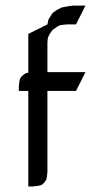

<svg xmlns="http://www.w3.org/2000/svg" viewBox="-20 -672 378 692"><path d="M47.9 -344.2V-359.9L49.8 -377.9L51.8 -387.2L56.2 -395L64.9 -402.8L73.2 -408.2L82 -410.2V-549.8L150.9 -584L154.8 -602.1L159.2 -608.9L168 -623L171.9 -627L185.1 -636.2L202.1 -645L228 -649.9L245.1 -651.9H288.1L253.9 -584H220.2L202.1 -582L193.8 -580.1L185.1 -575.2L171.9 -565.9L168 -562L159.2 -549.8L154.8 -541L151.9 -532.2L150.9 -516.1V-412.1H288.1L253.9 -344.2H150.9V-50.8L148.9 -34.2L147 -24.9L142.1 -17.1L133.8 -7.8L125 -3.9L116.2 -2L99.1 0H82V-344.2Z"/></svg>

Font: Petahja
Style: Regular
Weight: 400
Designer: T. Christopher White
Version: Version 1.1